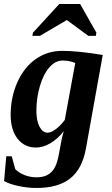

<svg xmlns="http://www.w3.org/2000/svg" viewBox="-39 -725 559 958"><path d="M142.6 -173.3Q142.6 -121.6 158.4 -92.3Q174.3 -63 198.7 -63Q215.8 -63 239 -80.1Q262.2 -97.2 284.2 -126.5L336.4 -410.6Q307.6 -422.9 273.4 -422.9Q237.3 -422.9 207.5 -389.2Q177.7 -355.5 160.2 -295.9Q142.6 -236.3 142.6 -173.3ZM14.2 -151.9Q14.2 -239.3 47.4 -314Q80.6 -388.7 138.9 -429.9Q197.3 -471.2 271 -471.2Q350.6 -471.2 473.6 -450.7L389.6 17.1Q371.1 118.2 311 165.5Q251 212.9 143.6 212.9Q98.1 212.9 53 203.1Q7.8 193.4 -18.6 178.2L-7.8 54.7H19.5L37.1 118.7Q54.7 136.7 82.5 148.2Q110.4 159.7 144 159.7Q176.8 159.7 198.7 147.5Q220.7 135.3 234.1 111.1Q247.6 86.9 256.3 36.6Q268.1 -35.2 279.3 -70.8Q249.5 -32.2 212.6 -10.5Q175.8 11.2 140.6 11.2Q83.5 11.2 48.8 -32.7Q14.2 -76.7 14.2 -151.9ZM122.6 -545.9 125.5 -562 256.8 -705.1H360.8L441.9 -562L439 -545.9H401.9L294.4 -625L159.7 -545.9Z"/></svg>

Font: Liberation Serif
Style: Bold Italic
Weight: 700
Italic angle: -16.333°
Designer: Steve Matteson
Foundry: Ascender Corporation
Version: Version 2.1.5